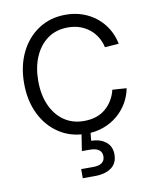

<svg xmlns="http://www.w3.org/2000/svg" viewBox="-83 -595 690 862"><g transform="rotate(-10 262.0 -164.0)"><path d="M275.4 10.3Q205.1 10.3 151.9 -24.4Q98.6 -59.1 68.6 -120.1Q38.6 -181.2 38.6 -260.3Q38.6 -339.8 68.6 -401.1Q98.6 -462.4 151.9 -497.3Q205.1 -532.2 275.4 -532.2Q317.4 -532.2 353.3 -519.3Q389.2 -506.3 417 -483.2Q444.8 -460 462.9 -429.2Q481 -398.4 487.8 -362.3L424.3 -357.9Q418.9 -382.3 406.5 -403.3Q394 -424.3 375 -440.2Q356 -456.1 331.1 -465.1Q306.2 -474.1 275.4 -474.1Q222.2 -474.1 183.6 -446.8Q145 -419.4 124 -371.1Q103 -322.8 103 -260.3Q103 -197.8 124 -149.9Q145 -102.1 183.6 -75Q222.2 -47.9 275.4 -47.9Q306.2 -47.9 331.1 -56.4Q356 -64.9 374.5 -81.1Q393.1 -97.2 405.5 -118.4Q418 -139.6 423.8 -164.1L488.3 -159.7Q481.4 -124 463.4 -93.3Q445.3 -62.5 417.2 -39.1Q389.2 -15.6 353.3 -2.7Q317.4 10.3 275.4 10.3ZM224.1 204.1V162.6H278.3Q305.2 162.6 318.8 152.6Q332.5 142.6 332.5 123Q332.5 104 318.8 93.8Q305.2 83.5 276.9 83.5H241.2L257.3 -18.6H294.9V0L290.5 44.9Q334 46.4 358.4 67.1Q382.8 87.9 382.8 123Q382.8 163.6 354.7 183.8Q326.7 204.1 278.3 204.1Z"/></g></svg>

Font: Inter 28pt Light
Style: Regular
Weight: 300
Designer: Rasmus Andersson
Foundry: rsms
Version: Version 4.001;git-66647c0bb